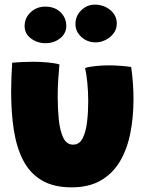

<svg xmlns="http://www.w3.org/2000/svg" viewBox="-20 -775 629 827"><path d="M346.5 -482Q362.5 -487.5 391.8 -490.5Q421 -493.5 448.5 -493.5Q471.5 -493.5 499.2 -491.5Q527 -489.5 545 -486.5Q550 -451.5 552.5 -416.8Q555 -382 555 -348Q555 -269.5 541.2 -200.8Q527.5 -132 496.5 -79.8Q465.5 -27.5 414.2 2.2Q363 32 288.5 32Q210 32 159 1.2Q108 -29.5 79.5 -85Q51 -140.5 39.5 -215.5Q28 -290.5 28 -378.5Q28 -409 29.2 -440.8Q30.5 -472.5 32.5 -505Q49 -506.5 75.2 -507.8Q101.5 -509 123 -509Q154.5 -509 186.2 -506Q218 -503 236 -497.5Q233.5 -470.5 231 -434.2Q228.5 -398 228.5 -359.5Q228.5 -308.5 233.2 -260.8Q238 -213 252.2 -182.5Q266.5 -152 295 -152Q322 -152 336 -179.5Q350 -207 355 -249.8Q360 -292.5 360 -338Q360 -381 356 -420Q352 -459 346.5 -482ZM175.5 -589Q140.5 -589 113.2 -609.5Q86 -630 86 -662.5Q86 -698 112 -722.2Q138 -746.5 175 -746.5Q216 -746.5 240.8 -722.2Q265.5 -698 265.5 -663.5Q265.5 -631 239 -610Q212.5 -589 175.5 -589ZM391.5 -592.5Q356.5 -592.5 330.8 -615.5Q305 -638.5 305 -672Q305 -706 329.8 -730.5Q354.5 -755 388.5 -755Q426.5 -755 454.8 -732Q483 -709 483 -673.5Q483 -649.5 469.2 -631.2Q455.5 -613 434.5 -602.8Q413.5 -592.5 391.5 -592.5Z"/></svg>

Font: Grandstander Thin Black
Style: Regular
Weight: 900
Version: Version 1.200